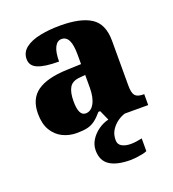

<svg xmlns="http://www.w3.org/2000/svg" viewBox="-142 -660 910 1009"><g transform="rotate(-20 313.0 -155.5)"><path d="M199 10Q156 10 120 -8Q84 -26 62.5 -62.5Q41 -99 41 -155Q41 -238 96 -277Q151 -316 262 -320L343 -323V-375Q343 -431 330 -456.5Q317 -482 291 -482Q267 -482 253 -455Q239 -428 239 -375Q160 -375 121.5 -391Q83 -407 83 -445Q83 -483 113.5 -506.5Q144 -530 195.5 -540.5Q247 -551 308 -551Q423 -551 480.5 -513.5Q538 -476 538 -383V-131Q538 -91 550.5 -76Q563 -61 597 -61H601V0H378L353 -56H343Q321 -30 301.5 -15.5Q282 -1 258.5 4.5Q235 10 199 10ZM278 -71Q308 -71 326 -103.5Q344 -136 344 -191V-262L313 -259Q271 -256 255 -229.5Q239 -203 239 -152Q239 -71 278 -71ZM418 240Q339 240 299.5 213.5Q260 187 260 130Q260 99 277 72Q294 45 321 26Q348 7 378 0H470Q449 6 427.5 21.5Q406 37 391.5 60Q377 83 377 115Q377 139 396.5 150Q416 161 446 161Q460 161 475.5 159Q491 157 509 153V224Q499 229 481.5 232.5Q464 236 446.5 238Q429 240 418 240Z"/></g></svg>

Font: Noto Serif Hentaigana Black
Style: Regular
Weight: 900
Designer: Kazuhiro Yamada
Foundry: nipponia
Version: Version 1.000; ttfautohint (v1.8.4.7-5d5b)